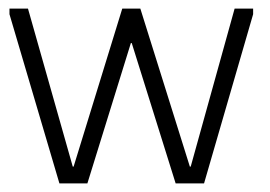

<svg xmlns="http://www.w3.org/2000/svg" viewBox="-20 -426 627 446"><path d="M118 0 2 -393V-406H45L149 -39H151L264 -406H306L421 -39H423L525 -406H568V-393L454 0H388L286 -326H284L183 0Z"/></svg>

Font: Darker Grotesque
Style: Regular
Weight: 400
Designer: Gabriel Lam
Foundry: TypeRant
Version: Version 1.000;gftools[0.9.28]